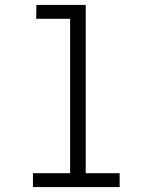

<svg xmlns="http://www.w3.org/2000/svg" viewBox="-20 -755 615 775"><path d="M113 0V-56H263V-679H126L127 -735H326V-56H463V0Z"/></svg>

Font: Jozsika Light
Style: Regular
Weight: 300
Monospace: yes
Designer: Belleve Invis
Foundry: Belleve Invis
Version: 2.1.0